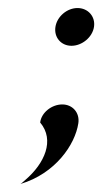

<svg xmlns="http://www.w3.org/2000/svg" viewBox="-20 -348 255 478"><path d="M31 110C118 84 167 12 175 -41C179 -67 161 -88 135 -88C109 -88 83 -68 80 -43C117 1 91 59 43 100C38 104 37 106 31 110ZM118 -281C114 -255 132 -234 158 -234C184 -234 210 -255 214 -281C218 -307 199 -328 173 -328C147 -328 122 -307 118 -281Z"/></svg>

Font: Charger Sport
Style: LitObl
Weight: 300
Designer: Jasper
Foundry: Cannot Into Space Fonts
Version: Version 1.1